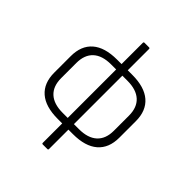

<svg xmlns="http://www.w3.org/2000/svg" viewBox="-234 -829 1160 1160"><g transform="rotate(45 345.5 -249.5)"><path d="M281 12Q176 12 122 -35Q68 -82 68 -171V-312Q68 -401 122 -448Q176 -495 281 -495H319V-677Q319 -684 326 -684H365Q372 -684 372 -677V-495H411Q515 -495 569.5 -448Q624 -401 624 -312V-171Q624 -82 569.5 -35Q515 12 411 12H372V178Q372 185 365 185H326Q319 185 319 178V12ZM276 -35H319V-449H276Q200 -449 160.5 -412.5Q121 -376 121 -306V-177Q121 -108 160.5 -71.5Q200 -35 276 -35ZM415 -449H372V-35H415Q491 -35 531 -71.5Q571 -108 571 -177V-306Q571 -376 531 -412.5Q491 -449 415 -449Z"/></g></svg>

Font: Sofia Sans Light
Style: Regular
Weight: 300
Designer: Botio Nikoltchev, Ani Petrova
Foundry: lettersoup
Version: Version 4.100; ttfautohint (v1.8.3)